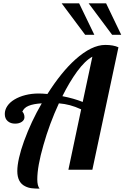

<svg xmlns="http://www.w3.org/2000/svg" viewBox="-20 -1020 748 1154"><path d="M350.6 -1000H455.6L546.9 -811H491.7ZM512.7 -1000H617.7L708.5 -811H653.8ZM131.3 99.6Q84 76.7 84 7.8Q84 -25.4 94.5 -71.8Q105 -118.2 124.5 -171.9Q167.5 -290 231 -398.9Q181.2 -396 152.1 -384Q123 -372.1 113.8 -347.2Q118.2 -347.2 122.6 -336.9Q127 -326.7 127 -315.9Q127 -298.3 110.8 -287.6Q94.7 -276.9 70.8 -276.9Q43.9 -276.9 26.9 -291.5Q8.8 -306.6 8.8 -335Q8.8 -359.9 23.9 -382.6Q39.1 -405.3 66.9 -421.9Q95.2 -439 132.6 -448.5Q169.9 -458 212.9 -458Q233.9 -458 265.1 -455.1Q349.1 -587.4 433.1 -662.6Q530.8 -750 612.8 -750Q661.6 -750 691.9 -735.8L535.2 0H391.1L467.8 -362.8Q431.6 -379.4 400.1 -387.7Q368.7 -396 334 -398.9Q277.3 -276.4 241.2 -148.4Q204.1 -20 204.1 58.1Q204.1 96.7 217.8 113.8Q190.4 113.8 169.9 111.3Q149.4 108.9 131.3 99.6ZM535.2 -679.2Q491.7 -655.8 443.8 -590.8Q397 -526.4 355 -441.9Q423.3 -428.7 477.1 -407.2Z"/></svg>

Font: Pattaya
Style: Regular
Weight: 400
Designer: Pablo Impallari / Thai characters Designed by Thanarat Vachiruckul and Suppakit Chalermlarp
Foundry: Pablo Impallari
Version: Version 2.001